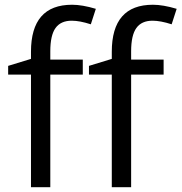

<svg xmlns="http://www.w3.org/2000/svg" viewBox="-20 -785 761 805"><path d="M666 -472.2H529.8V0H448.7V-472.2H353V-508.8L448.7 -538.1V-567.9Q448.7 -765.1 621.1 -765.1Q663.6 -765.1 720.7 -748L699.7 -683.1Q652.8 -698.2 619.6 -698.2Q573.7 -698.2 551.8 -667.7Q529.8 -637.2 529.8 -569.8V-535.2H666ZM327.1 -472.2H190.9V0H109.9V-472.2H14.2V-508.8L109.9 -538.1V-567.9Q109.9 -765.1 282.2 -765.1Q324.7 -765.1 381.8 -748L360.8 -683.1Q314 -698.2 280.8 -698.2Q234.9 -698.2 212.9 -667.7Q190.9 -637.2 190.9 -569.8V-535.2H327.1Z"/></svg>

Font: f09607729
Style: Regular
Weight: 400
Foundry: Ascender Corporation
Version: Version 1.10